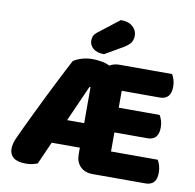

<svg xmlns="http://www.w3.org/2000/svg" viewBox="-91 -939 1057 1041"><g transform="rotate(10 437.5 -418.0)"><path d="M485 3Q442 3 417 -22Q392 -47 392 -90V-126H237L182 -2Q168 3 153.5 6.5Q139 10 118 10Q72 10 50 -7.5Q28 -25 28 -56Q28 -70 31.5 -84.5Q35 -99 43 -117Q56 -145 74.5 -184.5Q93 -224 115 -269Q137 -314 160 -361Q183 -408 204.5 -450Q226 -492 243.5 -526.5Q261 -561 272 -581Q286 -592 314.5 -601.5Q343 -611 378 -611Q398 -611 424 -607Q450 -603 472 -592Q495 -606 524 -606H815Q822 -595 827.5 -578Q833 -561 833 -540Q833 -503 817 -486Q801 -469 773 -469H562V-376H787Q794 -365 799.5 -348Q805 -331 805 -310Q805 -273 789 -256.5Q773 -240 745 -240H562V-135H819Q826 -124 831.5 -106Q837 -88 837 -67Q837 -30 821 -13.5Q805 3 777 3ZM298 -261H392V-459H386ZM491 -846Q533 -846 556.5 -825.5Q580 -805 580 -775Q580 -755 570.5 -739Q561 -723 533 -706L433 -648Q393 -648 372.5 -666Q352 -684 352 -708Q352 -720 355.5 -731Q359 -742 375 -756Z"/></g></svg>

Font: Baloo Chettan 2 ExtraBold
Style: Regular
Weight: 800
Designer: Maithili Shingre, Unnati Kotecha and Ek Type
Foundry: Ek Type
Version: Version 1.640;hotconv 1.0.111;makeotfexe 2.5.65597; ttfautoh